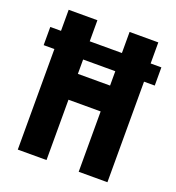

<svg xmlns="http://www.w3.org/2000/svg" viewBox="-132 -836 865 942"><g transform="rotate(20 300.0 -365.0)"><path d="M66 0V-525H10V-620H66V-730H216V-620H384V-730H534V-620H590V-525H534V0H384V-315H216V0ZM216 -450H384V-525H216Z"/></g></svg>

Font: Tiny ExtraBold
Style: Regular
Weight: 800
Designer: Philipp Nurullin, Konstantin Bulenkov
Foundry: JetBrains
Version: Version 2.251; ttfautohint (v1.8.4.7-5d5b)